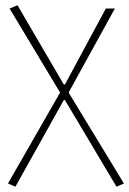

<svg xmlns="http://www.w3.org/2000/svg" viewBox="-20 -510 486 722"><path d="M38 192 10 180 206 -162 16 -478 46 -490 220 -192H224L378 -478H412L238 -162L446 180L418 192L224 -134H220Z"/></svg>

Font: Source Sans 3 VF
Style: Regular
Weight: 200
Designer: Paul D. Hunt
Foundry: Adobe
Version: Version 3.046;hotconv 1.0.118;makeotfexe 2.5.65603